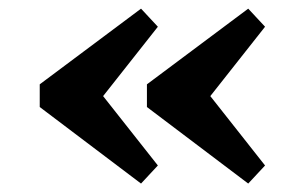

<svg xmlns="http://www.w3.org/2000/svg" viewBox="-20 -442 699 446"><path d="M595.7 -379.9 438.5 -180.7V-256.8L595.7 -57.6L556.6 -15.6L321.3 -193.4V-246.1L556.6 -421.9ZM346.7 -379.9 189.5 -180.7V-256.8L346.7 -57.6L307.6 -15.6L72.3 -193.4V-246.1L307.6 -421.9Z"/></svg>

Font: Crimson Pro ExtraBold
Style: Regular
Weight: 800
Designer: Jacques Le Bailly
Foundry: Baron von Fonthausen
Version: Version 1.003